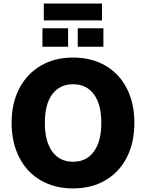

<svg xmlns="http://www.w3.org/2000/svg" viewBox="-20 -1057 828 1089"><path d="M45.9 -360.4Q45.9 -471.7 89.4 -555.2Q132.8 -638.7 211.4 -684.6Q290 -730.5 394.5 -730.5Q499 -730.5 577.6 -685.1Q656.2 -639.6 699.2 -555.7Q742.2 -471.7 742.2 -360.4Q742.2 -248 699.2 -164.1Q656.2 -80.1 577.6 -34.2Q499 11.7 394.5 11.7Q290 11.7 210.9 -34.2Q131.8 -80.1 88.9 -164.6Q45.9 -249 45.9 -360.4ZM394.5 -139.6Q470.7 -139.6 512.7 -197.8Q554.7 -255.9 554.7 -360.4Q554.7 -464.8 512.7 -522Q470.7 -579.1 394.5 -579.1Q318.4 -579.1 276.4 -522.5Q234.4 -465.8 234.4 -360.4Q234.4 -254.9 276.4 -197.3Q318.4 -139.6 394.5 -139.6ZM228.5 -1037.1H558.6V-941.4H228.5ZM220.7 -896.5H366.2V-792H220.7ZM420.9 -896.5H566.4V-792H420.9Z"/></svg>

Font: Min Sans Black
Style: Regular
Weight: 900
Designer: Jinseong-Kim, NotoSansCJK, Nunito
Foundry: Jinseong-Kim
Version: Version 1.000